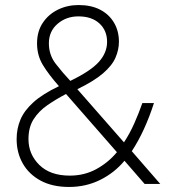

<svg xmlns="http://www.w3.org/2000/svg" viewBox="-20 -730 690 762"><path d="M254 12Q188 12 141.5 -13Q95 -38 70.5 -81Q46 -124 46 -178Q46 -219 61 -255Q76 -291 112.5 -324Q149 -357 214 -388Q174 -433 150.5 -471.5Q127 -510 127 -558Q127 -605 149.5 -639Q172 -673 209.5 -691.5Q247 -710 292 -710Q342 -710 377.5 -691.5Q413 -673 432.5 -640Q452 -607 452 -564Q452 -533 438.5 -501.5Q425 -470 389 -439Q353 -408 287 -376L472 -165Q495 -200 513 -240.5Q531 -281 545 -321H591Q574 -268 552 -219.5Q530 -171 503 -130L616 0H554L474 -92Q434 -44 377.5 -16Q321 12 254 12ZM257 -33Q315 -33 362.5 -59Q410 -85 444 -126L242 -357Q202 -336 168 -312.5Q134 -289 113.5 -257Q93 -225 93 -178Q93 -118 136 -75.5Q179 -33 257 -33ZM259 -409Q340 -448 372.5 -484.5Q405 -521 405 -564Q405 -609 374.5 -637Q344 -665 291 -665Q243 -665 208.5 -635.5Q174 -606 174 -558Q174 -512 201 -477Q228 -442 259 -409Z"/></svg>

Font: Azeret Mono Thin Thin
Style: Regular
Weight: 250
Version: Version 1.002